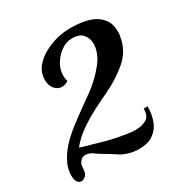

<svg xmlns="http://www.w3.org/2000/svg" viewBox="-141 -818 773 808"><g transform="rotate(-30 245.5 -414.0)"><path d="M306 -121Q281 -121 255 -129Q229 -137 209 -152Q202 -157 188.5 -165Q175 -173 161 -181.5Q147 -190 140 -195Q118 -213 98 -213Q82 -213 73 -202Q63 -191 62.5 -180.5Q62 -170 60 -157Q59 -143 49 -134Q39 -125 28 -125Q18 -125 10.5 -135Q3 -145 3 -166Q3 -185 8 -202.5Q13 -220 22 -236Q41 -271 71.5 -300.5Q102 -330 136 -355Q187 -393 237.5 -428.5Q288 -464 328 -514Q362 -558 362 -602Q362 -628 346 -647Q330 -666 294 -666Q266 -666 241 -648.5Q216 -631 200 -604Q184 -577 184 -548Q184 -532 188 -520Q172 -510 157 -510Q137 -510 122.5 -526.5Q108 -543 108 -571Q108 -606 129 -632Q150 -658 181.5 -674.5Q213 -691 244 -699Q276 -707 313 -707Q341 -707 368 -702.5Q395 -698 415 -689Q441 -678 458.5 -655Q476 -632 476 -596Q476 -590 476 -584Q476 -578 474 -571Q464 -508 417 -467Q370 -426 305 -395Q272 -380 230.5 -358.5Q189 -337 151.5 -310.5Q114 -284 90 -253Q110 -246 138.5 -238.5Q167 -231 179 -227Q201 -220 231 -213.5Q261 -207 289.5 -202.5Q318 -198 333 -198Q364 -198 386 -210Q408 -222 408 -259H427Q427 -222 415.5 -190.5Q404 -159 377.5 -140Q351 -121 306 -121Z"/></g></svg>

Font: Playball
Style: Regular
Weight: 400
Designer: Robert E. Leuschke
Foundry: Robert E. Leuschke
Version: Version 1.010